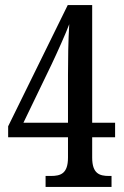

<svg xmlns="http://www.w3.org/2000/svg" viewBox="-20 -734 486 754"><path d="M159 0H418V-43H408C371 -43 342 -52 342 -115V-195H432V-252H342V-714H246L12 -238V-195H247V-115C247 -52 218 -43 180 -43H159ZM72 -252 182 -480C203 -524 239 -604 252 -639C248 -577 247 -498 247 -440V-252Z"/></svg>

Font: Noto Serif Bengali ExtraCondensed Medium
Style: Regular
Weight: 500
Width: 2
Designer: Juan Bruce, Universal Thirst, Indian Type Foundry and the Monotype Design Team.
Foundry: Monotype Imaging Inc.
Version: Version 2.003